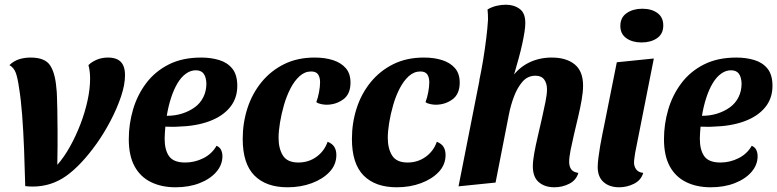

<svg xmlns="http://www.w3.org/2000/svg" viewBox="-20 -774 3295 814"><path d="M118 17Q111 17 103 16.5Q95 16 87 15Q85 -67 82 -143Q79 -219 74 -285Q69 -351 61 -400Q55 -443 47 -465Q39 -487 20 -498Q39 -516 61.5 -523Q84 -530 110 -530Q170 -530 192 -497.5Q214 -465 219 -400Q221 -386 221.5 -364.5Q222 -343 223 -309Q224 -275 224 -221Q224 -193 224 -157Q224 -121 223 -75Q252 -108 277 -153Q302 -198 321 -247.5Q340 -297 351 -347Q362 -397 362 -441Q362 -454 360.5 -468.5Q359 -483 355 -498Q369 -512 390.5 -521Q412 -530 438 -530Q461 -530 477 -522.5Q493 -515 501.5 -498.5Q510 -482 510 -455Q510 -415 493 -364.5Q476 -314 449 -262.5Q422 -211 391 -167Q324 -73 260.5 -28Q197 17 118 17Z M724 20Q665 20 620 -2Q575 -24 550.5 -69Q526 -114 526 -184Q526 -248 544 -309.5Q562 -371 599.5 -421Q637 -471 695 -500.5Q753 -530 833 -530Q874 -530 909 -519.5Q944 -509 965 -483Q986 -457 986 -410Q986 -357 955 -319Q924 -281 867.5 -260Q811 -239 733 -237Q721 -236 706.5 -236.5Q692 -237 681 -237Q680 -224 679 -210.5Q678 -197 678 -186Q678 -138 697 -111.5Q716 -85 765 -85Q806 -85 842.5 -103.5Q879 -122 898 -156Q912 -150 917.5 -138Q923 -126 923 -112Q923 -75 897 -45Q871 -15 826 2.5Q781 20 724 20ZM687 -283Q722 -283 752 -292.5Q782 -302 805.5 -319Q829 -336 842 -362Q855 -388 855 -420Q854 -447 843.5 -461.5Q833 -476 810 -476Q788 -476 768 -461.5Q748 -447 732.5 -421Q717 -395 705.5 -360Q694 -325 687 -283Z M1199 20Q1108 20 1058.5 -30Q1009 -80 1009 -185Q1009 -253 1029 -315Q1049 -377 1088.5 -425.5Q1128 -474 1184.5 -502Q1241 -530 1314 -530Q1358 -530 1392 -519Q1426 -508 1446 -485Q1466 -462 1466 -424Q1466 -375 1435 -352.5Q1404 -330 1364 -330Q1355 -330 1342 -332.5Q1329 -335 1321 -341Q1328 -359 1332.5 -383Q1337 -407 1337 -425Q1337 -446 1328.5 -458.5Q1320 -471 1299 -471Q1272 -471 1250 -451Q1228 -431 1211.5 -399Q1195 -367 1184 -329Q1173 -291 1167 -254Q1161 -217 1161 -190Q1161 -144 1179.5 -114.5Q1198 -85 1245 -85Q1288 -85 1321.5 -109Q1355 -133 1369 -173Q1389 -165 1397.5 -151Q1406 -137 1406 -117Q1406 -76 1377.5 -45.5Q1349 -15 1302 2.5Q1255 20 1199 20Z M1662 20Q1571 20 1521.5 -30Q1472 -80 1472 -185Q1472 -253 1492 -315Q1512 -377 1551.5 -425.5Q1591 -474 1647.5 -502Q1704 -530 1777 -530Q1821 -530 1855 -519Q1889 -508 1909 -485Q1929 -462 1929 -424Q1929 -375 1898 -352.5Q1867 -330 1827 -330Q1818 -330 1805 -332.5Q1792 -335 1784 -341Q1791 -359 1795.5 -383Q1800 -407 1800 -425Q1800 -446 1791.5 -458.5Q1783 -471 1762 -471Q1735 -471 1713 -451Q1691 -431 1674.5 -399Q1658 -367 1647 -329Q1636 -291 1630 -254Q1624 -217 1624 -190Q1624 -144 1642.5 -114.5Q1661 -85 1708 -85Q1751 -85 1784.5 -109Q1818 -133 1832 -173Q1852 -165 1860.5 -151Q1869 -137 1869 -117Q1869 -76 1840.5 -45.5Q1812 -15 1765 2.5Q1718 20 1662 20Z M2330 20Q2290 20 2264.5 -1.5Q2239 -23 2239 -69Q2239 -91 2245 -124.5Q2251 -158 2260 -196Q2269 -234 2277.5 -272Q2286 -310 2292.5 -342Q2299 -374 2299 -395Q2299 -421 2287 -437Q2275 -453 2250 -453Q2217 -453 2195 -427.5Q2173 -402 2159 -364.5Q2145 -327 2138 -291L2081 0L1924 16L2015 -445L2150 -446Q2180 -488 2223.5 -509Q2267 -530 2319 -530Q2381 -530 2416.5 -501Q2452 -472 2452 -411Q2452 -385 2446 -350.5Q2440 -316 2431 -278Q2422 -240 2413.5 -204Q2405 -168 2399 -137.5Q2393 -107 2393 -88Q2393 -69 2401.5 -56.5Q2410 -44 2432 -41Q2423 -10 2393.5 5Q2364 20 2330 20ZM2146 -417 2012 -433Q2021 -475 2028.5 -521Q2036 -567 2041.5 -611.5Q2047 -656 2049 -691Q2049 -703 2048.5 -713.5Q2048 -724 2047 -734Q2066 -745 2086 -749.5Q2106 -754 2125 -754Q2159 -754 2183.5 -736Q2208 -718 2207 -674Q2207 -660 2203.5 -637.5Q2200 -615 2194 -587.5Q2188 -560 2180 -530.5Q2172 -501 2163.5 -472Q2155 -443 2146 -417Z M2605 20Q2564 20 2539 -2Q2514 -24 2514 -66Q2514 -81 2517 -105Q2520 -129 2524.5 -155.5Q2529 -182 2534 -206Q2539 -230 2542 -245L2595 -510L2752 -526L2673 -127Q2672 -119 2670 -106.5Q2668 -94 2668 -85Q2668 -68 2677.5 -55.5Q2687 -43 2707 -41Q2698 -10 2668 5Q2638 20 2605 20ZM2700 -594Q2661 -594 2635.5 -612Q2610 -630 2610 -664Q2610 -700 2637 -718.5Q2664 -737 2703 -737Q2742 -737 2767 -719Q2792 -701 2792 -666Q2792 -630 2765.5 -612Q2739 -594 2700 -594Z M2993 20Q2934 20 2889 -2Q2844 -24 2819.5 -69Q2795 -114 2795 -184Q2795 -248 2813 -309.5Q2831 -371 2868.5 -421Q2906 -471 2964 -500.5Q3022 -530 3102 -530Q3143 -530 3178 -519.5Q3213 -509 3234 -483Q3255 -457 3255 -410Q3255 -357 3224 -319Q3193 -281 3136.5 -260Q3080 -239 3002 -237Q2990 -236 2975.5 -236.5Q2961 -237 2950 -237Q2949 -224 2948 -210.5Q2947 -197 2947 -186Q2947 -138 2966 -111.5Q2985 -85 3034 -85Q3075 -85 3111.5 -103.5Q3148 -122 3167 -156Q3181 -150 3186.5 -138Q3192 -126 3192 -112Q3192 -75 3166 -45Q3140 -15 3095 2.5Q3050 20 2993 20ZM2956 -283Q2991 -283 3021 -292.5Q3051 -302 3074.5 -319Q3098 -336 3111 -362Q3124 -388 3124 -420Q3123 -447 3112.5 -461.5Q3102 -476 3079 -476Q3057 -476 3037 -461.5Q3017 -447 3001.5 -421Q2986 -395 2974.5 -360Q2963 -325 2956 -283Z"/></svg>

Font: Sansita Swashed Light SemiBold
Style: Regular
Weight: 600
Version: Version 1.003